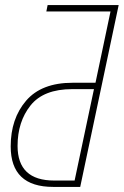

<svg xmlns="http://www.w3.org/2000/svg" viewBox="-20 -734 486 754"><path d="M295 0 446 -714H167L162 -689H414L355 -409H265Q143 -409 82.5 -338.5Q22 -268 22 -159Q22 0 189 0ZM49 -161Q49 -256 100 -320Q151 -384 264 -384H349L273 -25H193Q49 -25 49 -161Z"/></svg>

Font: Noto Sans Display SemiCondensed Thin
Style: Italic
Weight: 250
Width: 4
Designer: Monotype Design team
Foundry: Monotype Imaging Inc.
Version: 1.000